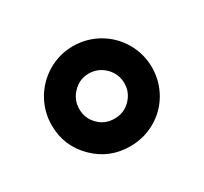

<svg xmlns="http://www.w3.org/2000/svg" viewBox="-83 -836 594 560"><g transform="rotate(-30 214.0 -555.5)"><path d="M44.9 -555.2C44.9 -507.8 61.5 -468.3 94.2 -436C127 -403.3 166.5 -387.2 213.9 -387.2C244.1 -387.2 272.5 -394.5 298.3 -409.2C350.6 -438.5 382.8 -494.6 382.8 -555.2C382.8 -585 375.5 -613.3 360.4 -639.6C330.1 -692.4 273.9 -724.1 213.9 -724.1C183.1 -724.1 154.8 -716.3 128.9 -701.2C76.7 -670.4 44.9 -615.2 44.9 -555.2ZM138.2 -555.2C138.2 -576.2 145.5 -594.2 160.6 -609.4C175.3 -624.5 192.9 -631.8 213.9 -631.8C234.9 -631.8 252.9 -624 268.1 -608.9C282.7 -593.8 290 -575.7 290 -555.2C290 -535.2 282.7 -517.6 268.1 -502.4C253.4 -487.3 235.4 -480 213.9 -480C192.4 -480 174.3 -487.3 160.2 -502C145.5 -516.6 138.2 -534.2 138.2 -555.2Z"/></g></svg>

Font: Sahel
Style: Bold
Weight: 700
Foundry: Saber Rastikerdar (saber.rastikerdar@gmail.com)
Version: Version 3.4.0